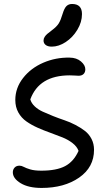

<svg xmlns="http://www.w3.org/2000/svg" viewBox="-20 -885 537 956"><path d="M237.8 -652.8Q218.3 -652.8 207.5 -661.1Q196.8 -669.4 196.8 -683.1Q196.8 -692.9 202.6 -701.7Q208.5 -710.4 214.6 -715.6Q220.7 -720.7 237.8 -733.9Q262.7 -752.4 272.7 -768.8Q282.7 -785.2 292 -816.9Q300.3 -844.2 311 -854.7Q321.8 -865.2 338.9 -865.2Q388.2 -865.2 388.2 -814.9Q388.2 -774.9 365.2 -736.8Q342.3 -698.7 307.4 -675.8Q272.5 -652.8 237.8 -652.8ZM187 50.8Q121.6 50.8 82.8 27.1Q43.9 3.4 43.9 -26.9Q43.9 -41 52.7 -50.5Q61.5 -60.1 77.1 -60.1Q87.4 -60.1 98.4 -54Q109.4 -47.9 130.6 -41.5Q151.9 -35.2 186 -35.2Q261.2 -35.2 304.2 -57.9Q347.2 -80.6 371.1 -133.8Q363.3 -155.3 341.3 -172.4Q319.3 -189.5 291 -200.9Q262.7 -212.4 230.5 -223.9Q198.2 -235.4 167.5 -249Q136.7 -262.7 111.6 -280.3Q86.4 -297.9 71.3 -325Q56.2 -352.1 56.2 -387.2Q56.2 -446.8 94.7 -496.3Q133.3 -545.9 195.6 -572.8Q257.8 -599.6 327.1 -598.1Q361.3 -597.7 383.1 -579.1Q404.8 -560.5 404.8 -540Q404.8 -524.9 396 -516.4Q387.2 -507.8 371.1 -507.8Q368.2 -507.8 353.8 -508.8Q339.4 -509.8 327.1 -509.8Q174.8 -509.8 130.9 -390.1Q136.2 -371.1 153.1 -355.2Q169.9 -339.4 193.1 -328.9Q216.3 -318.4 244.4 -307.1Q272.5 -295.9 300.8 -286.4Q329.1 -276.9 355.7 -262.9Q382.3 -249 402.8 -233.2Q423.3 -217.3 435.8 -193.1Q448.2 -168.9 448.2 -139.2Q448.2 -52.2 374 -0.7Q299.8 50.8 187 50.8Z"/></svg>

Font: Shantell Sans Irregular
Style: Regular
Weight: 400
Designer: Stephen Nixon, Anya Danilova, Shantell Martin
Foundry: Arrow Type
Version: Version 1.006;[9816181b4]